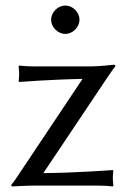

<svg xmlns="http://www.w3.org/2000/svg" viewBox="-20 -668 456 691"><path d="M136 -45 365 -387C382 -412 389 -422 395 -429C395 -433 394 -435 390 -435C385 -435 338 -429 309 -429H105C85 -429 64 -430 49 -432L47 -429C48 -416 49 -411 49 -402C49 -393 48 -384 47 -376L49 -373C49 -373 162 -382 277 -384L42 -32C34 -20 28 -11 20 -2L23 3C23 3 76 0 104 0H330C350 0 371 1 386 3L388 0C387 -13 386 -18 386 -27C386 -36 387 -45 388 -53L386 -56C386 -56 258 -46 136 -45ZM164 -597C164 -570 188 -546 215 -546C242 -546 266 -570 266 -597C266 -624 242 -648 215 -648C188 -648 164 -624 164 -597Z"/></svg>

Font: Libertinus Sans
Style: Regular
Weight: 400
Designer: Philipp H. Poll, Khaled Hosny
Foundry: Caleb Maclennan
Version: Version 7.050;RELEASE